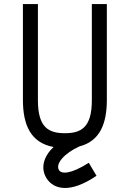

<svg xmlns="http://www.w3.org/2000/svg" viewBox="-20 -720 640 947"><path d="M300 -63C221 -63 167 -90 167 -225V-700H93V-228C93 -104 131 -16 244 5C195 52 178 109 210 160C245 214 325 236 456 147L418 83C328 140 283 139 271 119C252 88 297 36 372 2C473 -24 507 -110 507 -228V-700H433V-225C433 -90 379 -63 300 -63Z"/></svg>

Font: Fliege Mono Light
Style: Regular
Weight: 300
Version: Version 0.020;Glyphs 3.3 (3306)